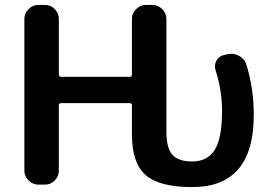

<svg xmlns="http://www.w3.org/2000/svg" viewBox="-20 -750 1100 780"><path d="M907 -530Q931 -535 952.5 -522.5Q974 -510 981 -487Q1011 -390 1011 -283Q1011 10 761 10Q627 10 571.5 -39Q516 -88 516 -203V-322Q516 -331 507 -331H228Q219 -331 219 -322V-57Q219 -34 202.5 -17Q186 0 163 0H136Q113 0 96 -17Q79 -34 79 -57V-673Q79 -696 96 -713Q113 -730 136 -730H163Q186 -730 202.5 -713Q219 -696 219 -673V-447Q219 -438 228 -438H507Q516 -438 516 -447V-673Q516 -696 533 -713Q550 -730 573 -730H599Q622 -730 639 -713Q656 -696 656 -673V-217Q656 -149 680 -121.5Q704 -94 761 -94Q822 -94 852 -140.5Q882 -187 882 -300Q882 -383 856 -464Q849 -485 859.5 -504Q870 -523 892 -527Z"/></svg>

Font: Rounded Mplus 1c Bold
Style: Bold
Weight: 700
Version: Version 1.059.20150529